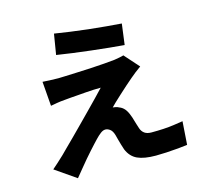

<svg xmlns="http://www.w3.org/2000/svg" viewBox="-121 -956 1243 1158"><g transform="rotate(-15 500.0 -377.0)"><path d="M312 -817Q355 -810 409 -802.5Q463 -795 520.5 -788.5Q578 -782 631 -777.5Q684 -773 723 -770L706 -640Q666 -643 613 -648.5Q560 -654 502.5 -660.5Q445 -667 390 -674.5Q335 -682 291 -689ZM763 -491Q742 -476 726 -463.5Q710 -451 695 -438Q677 -423 653.5 -402Q630 -381 606.5 -359.5Q583 -338 564.5 -320.5Q546 -303 539 -295Q545 -295 556.5 -292.5Q568 -290 577 -285Q596 -278 609.5 -262Q623 -246 633 -218Q638 -206 642 -191Q646 -176 651 -161Q656 -146 660 -133Q667 -112 683 -100.5Q699 -89 726 -89Q766 -89 801.5 -91Q837 -93 867.5 -97.5Q898 -102 924 -106L914 39Q894 42 857 45.5Q820 49 781 51Q742 53 716 53Q643 53 601.5 34Q560 15 540 -33Q535 -48 529.5 -66Q524 -84 519.5 -101.5Q515 -119 512 -130Q504 -157 489.5 -167.5Q475 -178 461 -178Q447 -178 431.5 -166.5Q416 -155 398 -136Q388 -126 374.5 -111Q361 -96 344 -77.5Q327 -59 308.5 -37Q290 -15 269 10.5Q248 36 226 63L96 -27Q111 -40 130 -57Q149 -74 171 -95Q185 -109 208 -132Q231 -155 261 -184.5Q291 -214 323 -247Q355 -280 387.5 -312.5Q420 -345 448.5 -375Q477 -405 500 -429Q480 -429 455.5 -428Q431 -427 406 -425Q381 -423 356 -421Q331 -419 309.5 -417.5Q288 -416 271 -414Q244 -412 221 -408Q198 -404 182 -401L170 -554Q187 -553 213.5 -551.5Q240 -550 268 -550Q282 -550 314 -551.5Q346 -553 388.5 -554.5Q431 -556 475 -558.5Q519 -561 558.5 -564Q598 -567 624 -570Q637 -572 655.5 -575.5Q674 -579 682 -582Z"/></g></svg>

Font: Noto Sans SC ExtraBold
Style: Regular
Weight: 800
Designer: Ryoko NISHIZUKA 西塚涼子 (kana, bopomofo & ideographs); Paul D. Hunt (Latin, Greek & Cyrillic); Sandoll Communications 산돌커뮤니
Foundry: Adobe
Version: Version 2.004-H2;hotconv 1.0.118;makeotfexe 2.5.65603